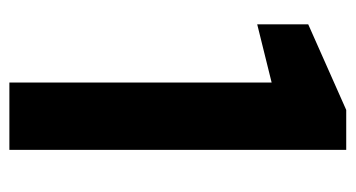

<svg xmlns="http://www.w3.org/2000/svg" viewBox="-190 -550 740 399"><g transform="rotate(90 179.5 -350.0)"><path d="M151 0V-545L30 -515V-621L208 -700H291V0Z"/></g></svg>

Font: DM Sans 18pt
Style: Bold
Weight: 700
Designer: Colophon Foundry, Jonny Pinhorn
Foundry: Colophon Foundry
Version: Version 4.004;gftools[0.9.30]